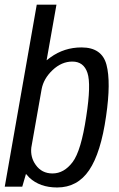

<svg xmlns="http://www.w3.org/2000/svg" viewBox="-38 -805 514 828"><path d="M-17.5 0 120.5 -785H205.5L163 -545Q171 -551.5 179.5 -557.5Q239 -600.5 313.5 -600.5Q401.5 -600.5 421.2 -525.8Q441 -451 419.5 -304Q397 -146 346.5 -71.2Q296 3.5 208.5 3.5Q134 3.5 88.5 -39Q80.5 -47 74 -55L58 0ZM141.5 -420.5 97 -168.5Q92.5 -126.5 116 -94Q142 -57 188.5 -57Q238 -57 275 -105.8Q312 -154.5 334 -303Q355.5 -441.5 339.2 -490.5Q323 -539.5 274 -539.5Q227.5 -539.5 188.5 -502.5Q150 -466 141.5 -420.5Z"/></svg>

Font: Anybody
Style: Italic
Weight: 400
Italic angle: -10°
Designer: Tyler Finck
Foundry: Etcetera Type Company
Version: Version 1.010; ttfautohint (v1.8.3) -l 8 -r 50 -G 200 -x 14 